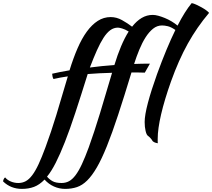

<svg xmlns="http://www.w3.org/2000/svg" viewBox="-211 -850 1367 1237"><path d="M721 -64Q721 -108 742 -187.5Q763 -267 801 -373Q863 -543 919 -657Q891 -676 870.5 -681Q850 -686 833 -686Q801 -686 775 -665Q749 -644 727 -609.5Q705 -575 686.5 -530Q668 -485 653 -438Q678 -439 703.5 -439.5Q729 -440 755 -440L722 -382Q700 -383 678.5 -383Q657 -383 636 -383Q588 -225 549.5 -108Q511 9 477.5 92Q444 175 413 228.5Q382 282 350.5 313Q319 344 284.5 355.5Q250 367 209 367Q171 367 136.5 351.5Q102 336 76 307Q43 341 8 354Q-27 367 -70 367Q-141 367 -191 319Q-191 312 -187 304Q-183 296 -178 293Q-164 310 -141 319.5Q-118 329 -93 329Q-67 329 -45.5 317.5Q-24 306 -3.5 279Q17 252 37.5 208Q58 164 82 99Q118 2 152 -109.5Q186 -221 226 -358Q200 -354 177 -350Q154 -346 134 -341Q130 -345 127.5 -357Q125 -369 125 -375Q148 -380 176.5 -386Q205 -392 237 -397Q261 -475 288.5 -538.5Q316 -602 348.5 -646.5Q381 -691 419 -715.5Q457 -740 502 -740Q540 -740 575 -720.5Q610 -701 640 -678Q669 -715 702 -734.5Q735 -754 773 -754Q789 -754 809 -748.5Q829 -743 851 -734Q873 -725 894 -712.5Q915 -700 933 -685Q980 -777 1024 -830Q1036 -828 1053.5 -820Q1071 -812 1088 -802.5Q1105 -793 1118.5 -783Q1132 -773 1136 -767Q1058 -675 999 -569Q940 -463 891 -326Q849 -208 827 -113.5Q805 -19 805 44Q805 61 805 65Q805 69 806 73Q792 71 782 66Q772 61 769 54Q767 49 758 39.5Q749 30 742 25Q733 19 727 -6.5Q721 -32 721 -64ZM511 -381Q469 -380 430 -378Q391 -376 354 -373Q310 -232 274.5 -124Q239 -16 207.5 64Q176 144 148 199Q120 254 92 288Q106 305 127 317Q148 329 186 329Q212 329 233.5 317.5Q255 306 275.5 279Q296 252 316.5 208Q337 164 361 99Q396 2 433.5 -121Q471 -244 511 -381ZM368 -415Q405 -420 444.5 -424Q484 -428 526 -431Q546 -497 569 -551.5Q592 -606 618 -647Q595 -661 576 -666.5Q557 -672 549 -672Q522 -672 499.5 -655.5Q477 -639 456 -606.5Q435 -574 413.5 -526Q392 -478 368 -415Z"/></svg>

Font: Sweet Mavka Script
Style: Regular
Weight: 500
Designer: Pablo Impallari/Anastassiya Vishnevskaya
Foundry: Pablo Impallari/ Anastassiya Vishnevskaya
Version: Version 2.0/www.impallari.com/   behance.net/sweetcherry